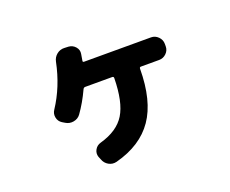

<svg xmlns="http://www.w3.org/2000/svg" viewBox="-109 -804 1217 1015"><g transform="rotate(-20 500.0 -296.0)"><path d="M784 -523Q807 -523 824 -506Q841 -489 841 -466V-452Q841 -429 824 -412.5Q807 -396 784 -396H681Q673 -396 673 -387Q672 -207 602.5 -106Q533 -5 388 33Q364 39 343 27Q322 15 314 -8L307 -25Q300 -46 311 -65.5Q322 -85 344 -91Q444 -119 485 -186Q526 -253 528 -387Q528 -396 520 -396H368Q359 -396 355 -387Q325 -322 287 -269Q273 -250 248.5 -245.5Q224 -241 203 -254L188 -263Q169 -275 164.5 -297.5Q160 -320 173 -339Q241 -442 268 -574Q273 -598 291.5 -613Q310 -628 334 -627L358 -626Q381 -624 396 -606.5Q411 -589 407 -567L401 -531Q399 -523 408 -523Z"/></g></svg>

Font: Rounded Mplus 1c ExtraBold
Style: Regular
Weight: 800
Version: Version 1.059.20150529